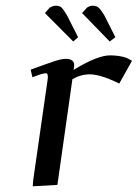

<svg xmlns="http://www.w3.org/2000/svg" viewBox="-20 -651 485 676"><path d="M87.9 -405.8Q151.9 -429.2 174.6 -436.5Q197.3 -443.8 210.9 -443.8Q241.2 -443.8 241.2 -421.9Q241.2 -416 240.2 -411.1L238.8 -404.8Q323.2 -456.1 367.2 -456.1Q400.9 -456.1 426.8 -446.8L444.8 -437L399.9 -356.9Q334 -389.2 295.9 -389.2Q263.7 -389.2 234.9 -372.1L182.1 0L95.2 4.9L97.2 -19L147.9 -372.1Q150.9 -393.1 141.1 -393.1Q129.9 -393.1 94.2 -378.9ZM138.2 -605 154.8 -624Q167 -630.9 176.8 -630.9Q189.9 -630.9 196.8 -624.3Q203.6 -617.7 215.8 -597.2L254.9 -520L237.8 -504.9ZM269 -605 286.1 -624Q296.4 -630.9 306.2 -630.9Q319.8 -630.9 327.6 -623.8Q335.4 -616.7 347.2 -597.2L386.2 -520L366.2 -504.9Z"/></svg>

Font: Dehuti
Style: Bold-Italic
Weight: 700
Version: Version 1.2